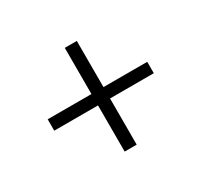

<svg xmlns="http://www.w3.org/2000/svg" viewBox="-106 -635 802 760"><g transform="rotate(-30 294.5 -255.0)"><path d="M65 -229H265V-18H320V-229H520V-281H320V-492H265V-281H65Z"/></g></svg>

Font: Jost Light
Style: Regular
Weight: 300
Version: Version 3.710